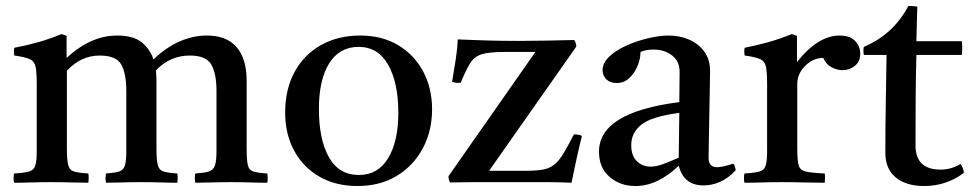

<svg xmlns="http://www.w3.org/2000/svg" viewBox="-20 -611 3258 643"><path d="M634 1Q631 -15 634 -30Q664 -32 679 -36.5Q694 -41 699.5 -56Q705 -71 705 -104V-306Q705 -365 687.5 -395Q670 -425 616 -425Q549 -425 502 -375Q504 -359 504 -341V-114Q504 -75 508.5 -58Q513 -41 528 -36.5Q543 -32 574 -30Q576 -15 574 1Q546 1 518 0Q490 -1 452 -1Q415 -1 387.5 0Q360 1 335 1Q332 -15 335 -30Q364 -32 378.5 -36.5Q393 -41 398 -56Q403 -71 403 -104V-306Q403 -365 386 -395Q369 -425 314 -425Q251 -425 204 -374V-114Q204 -75 208.5 -58Q213 -41 228.5 -36.5Q244 -32 276 -30Q278 -15 276 1Q248 1 218.5 0Q189 -1 151 -1Q115 -1 86 0Q57 1 27 1Q24 -15 27 -30Q61 -32 77 -36.5Q93 -41 98 -56Q103 -71 103 -104V-328Q103 -367 99.5 -386Q96 -405 80.5 -412.5Q65 -420 28 -425Q25 -439 28 -451Q70 -459 109 -470Q148 -481 186 -497L203 -491V-417Q284 -492 372 -492Q427 -492 455 -469Q483 -446 494 -412Q537 -453 582 -472.5Q627 -492 673 -492Q739 -492 772.5 -453Q806 -414 806 -341V-114Q806 -75 810 -58Q814 -41 829 -36.5Q844 -32 875 -30Q878 -15 875 1Q847 1 819 0Q791 -1 754 -1Q716 -1 687.5 0Q659 1 634 1Z M1177 12Q1104 12 1049.5 -19.5Q995 -51 965 -106.5Q935 -162 935 -234Q935 -312 966.5 -370Q998 -428 1055 -460Q1112 -492 1186 -492Q1259 -492 1313 -460Q1367 -428 1397 -372Q1427 -316 1427 -245Q1427 -172 1395.5 -113.5Q1364 -55 1308 -21.5Q1252 12 1177 12ZM1048 -246Q1048 -144 1081.5 -84.5Q1115 -25 1182 -25Q1246 -25 1280 -81.5Q1314 -138 1314 -233Q1314 -334 1280 -394Q1246 -454 1181 -454Q1117 -454 1082.5 -399Q1048 -344 1048 -246Z M1894 1Q1850 -1 1815 -1Q1780 -1 1754 -1H1637Q1606 -1 1568 -1Q1530 -1 1487 0Q1482 -10 1482 -21L1773 -437H1669Q1619 -437 1594 -429.5Q1569 -422 1555 -400Q1541 -378 1523 -334Q1508 -332 1494 -337Q1501 -378 1506.5 -414Q1512 -450 1513 -479Q1556 -477 1608 -475.5Q1660 -474 1715 -474Q1759 -474 1811 -475Q1863 -476 1903 -477Q1910 -467 1910 -455L1618 -39H1740Q1776 -39 1798 -43Q1820 -47 1835.5 -59Q1851 -71 1866 -95.5Q1881 -120 1902 -161Q1918 -161 1929 -156Q1919 -117 1910.5 -77.5Q1902 -38 1894 1Z M2336 10Q2270 10 2253 -56Q2182 12 2108 12Q2057 12 2021.5 -18.5Q1986 -49 1986 -103Q1986 -235 2255 -269Q2255 -293 2255.5 -318Q2256 -343 2256 -371Q2256 -406 2230.5 -425.5Q2205 -445 2169 -445Q2143 -445 2125 -437Q2125 -414 2115 -390Q2105 -366 2087.5 -349.5Q2070 -333 2045 -333Q2023 -333 2010.5 -345.5Q1998 -358 1998 -376Q1998 -400 2020.5 -421.5Q2043 -443 2078 -458.5Q2113 -474 2151 -483Q2189 -492 2219 -492Q2256 -492 2287.5 -478.5Q2319 -465 2338.5 -438.5Q2358 -412 2358 -373Q2358 -349 2357 -310.5Q2356 -272 2355.5 -228.5Q2355 -185 2354 -146Q2353 -107 2353 -83Q2353 -51 2381 -51Q2399 -51 2436 -63Q2440 -58 2441.5 -52Q2443 -46 2444 -41Q2419 -14 2391.5 -2Q2364 10 2336 10ZM2253 -83 2255 -233Q2163 -221 2128.5 -194Q2094 -167 2094 -125Q2094 -90 2112.5 -71.5Q2131 -53 2159 -53Q2177 -53 2199.5 -61Q2222 -69 2253 -83Z M2473 1Q2470 -15 2473 -30Q2507 -32 2523 -36.5Q2539 -41 2544 -56Q2549 -71 2549 -104V-328Q2549 -367 2545.5 -386Q2542 -405 2526.5 -412.5Q2511 -420 2474 -425Q2471 -439 2474 -451Q2514 -459 2552 -469.5Q2590 -480 2632 -497L2649 -491V-403Q2719 -492 2792 -492Q2827 -492 2844 -473.5Q2861 -455 2861 -432Q2861 -405 2843 -390.5Q2825 -376 2802 -376Q2783 -376 2764.5 -386Q2746 -396 2737 -417Q2703 -417 2676.5 -390.5Q2650 -364 2650 -329V-114Q2650 -75 2654.5 -58Q2659 -41 2678.5 -36.5Q2698 -32 2742 -30Q2744 -16 2742 1Q2708 1 2672 0Q2636 -1 2598 -1Q2561 -1 2532.5 0Q2504 1 2473 1Z M3075 12Q3015 12 2980 -16.5Q2945 -45 2945 -99Q2945 -187 2946.5 -269Q2948 -351 2949 -427H2873Q2870 -442 2873 -454Q2972 -496 3022 -591Q3030 -591 3038 -590.5Q3046 -590 3052 -589Q3051 -563 3050.5 -534Q3050 -505 3049 -473H3201Q3204 -451 3201 -427H3049Q3047 -357 3046.5 -279.5Q3046 -202 3046 -124Q3046 -43 3130 -43Q3166 -43 3197 -62Q3206 -50 3208 -32Q3149 12 3075 12Z"/></svg>

Font: Tiro Kannada
Style: Regular
Weight: 400
Designer: Kannada: John Hudson & Fiona Ross. Latin: John Hudson.
Foundry: Tiro Typeworks Ltd.
Version: Version 1.52